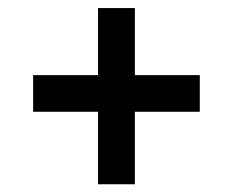

<svg xmlns="http://www.w3.org/2000/svg" viewBox="-20 -488 583 481"><path d="M317.9 -208V-26.4H225.6V-208H63V-299.8H225.6V-467.8H317.9V-299.8H480.5V-208Z"/></svg>

Font: Vazirmatn RD UI FD Medium
Style: Regular
Weight: 500
Designer: Saber Rastikerdar
Foundry: Saber Rastikerdar
Version: Version 33.003